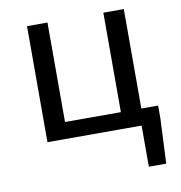

<svg xmlns="http://www.w3.org/2000/svg" viewBox="-85 -645 869 924"><g transform="rotate(-10 350.0 -183.0)"><path d="M581 -81V-567H481V-81H208V-567H108V0H568V201H653L663 -18V-81Z"/></g></svg>

Font: Kawkab Mono Light
Style: Bold
Weight: 400
Monospace: yes
Designer: Abdullah Arif
Foundry: Abdullah Arif
Version: Version 1.000;PS 000.500;hotconv 1.0.88;makeotf.lib2.5.64775